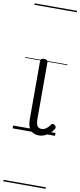

<svg xmlns="http://www.w3.org/2000/svg" viewBox="-130 -925 561 1339"><g transform="rotate(10 150.0 -255.0)"><path d="M189 17Q149 17 128 -7.5Q107 -32 107 -81V-496Q107 -506 113 -510.5Q119 -515 132 -515Q146 -515 152.5 -510.5Q159 -506 159 -496V-93Q159 -63 168 -47Q177 -31 199 -31Q210 -31 220 -35.5Q230 -40 240 -49Q250 -58 260 -73Q265 -79 272 -79Q279 -79 285 -73Q292 -68 294 -61.5Q296 -55 292 -48Q280 -28 263.5 -13.5Q247 1 228 9Q209 17 189 17ZM0 365H300V375H0ZM0 -20H300V0H0ZM0 -505H300V-500H0ZM0 -885H300V-875H0Z"/></g></svg>

Font: Playwrite GB J Guides
Style: Regular
Weight: 400
Designer: Veronika Burian, José Scaglione
Foundry: TypeTogether
Version: Version 1.003